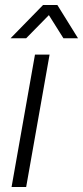

<svg xmlns="http://www.w3.org/2000/svg" viewBox="-20 -743 330 763"><path d="M26 0 119 -526H177L84 0ZM22 -591 151 -723H208L290 -591H232L161 -704H195L84 -591Z"/></svg>

Font: Archivo SemiBold ExtraLight
Style: Italic
Weight: 250
Italic angle: -10°
Version: Version 2.001